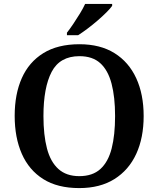

<svg xmlns="http://www.w3.org/2000/svg" viewBox="-20 -951 810 981"><path d="M385 10Q274 10 201 -36Q128 -82 91.5 -165Q55 -248 55 -359Q55 -470 91.5 -552Q128 -634 201.5 -679.5Q275 -725 386 -725Q492 -725 565 -679.5Q638 -634 676 -551.5Q714 -469 714 -358Q714 -247 676 -164.5Q638 -82 564.5 -36Q491 10 385 10ZM385 -51Q453 -51 493 -87.5Q533 -124 550.5 -192.5Q568 -261 568 -358Q568 -455 550 -523.5Q532 -592 492.5 -628Q453 -664 386 -664Q286 -664 244 -584Q202 -504 202 -358Q202 -261 220 -192.5Q238 -124 278.5 -87.5Q319 -51 385 -51ZM322 -784Q337 -803 354.5 -829Q372 -855 388.5 -882Q405 -909 415 -931H553V-921Q544 -908 524 -888Q504 -868 478.5 -846Q453 -824 427 -804.5Q401 -785 379 -771H322Z"/></svg>

Font: Noto Serif Hebrew SemiBold
Style: Regular
Weight: 600
Version: Version 2.003